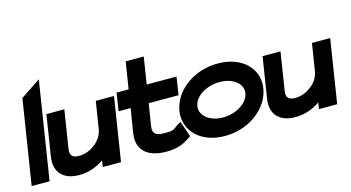

<svg xmlns="http://www.w3.org/2000/svg" viewBox="-75 -958 2310 1262"><g transform="rotate(-15 1079.5 -327.5)"><path d="M12 0H134L239 -666L103 -575Z M184 -154C169 -60 217 11 334 11C401 11 457 -12 503 -44L496 0H620L688 -432H564L535 -249C528 -206 504 -172 472 -149C445 -128 409 -111 364 -111C320 -111 303 -131 309 -172L350 -432H228Z M691 -327H773L746 -160C731 -54 795 11 928 11C1008 11 1046 -11 1083 -34L1103 -47L1066 -155L1039 -138C1004 -115 1009 -110 947 -110C885 -110 865 -129 872 -176L896 -327H1099L1118 -449H915L944 -632H821L792 -449H710Z M1078 -226C1057 -95 1161 11 1326 11C1492 11 1628 -95 1649 -226C1670 -357 1567 -462 1401 -462C1236 -462 1099 -357 1078 -226ZM1200 -226C1210 -290 1291 -341 1382 -341C1472 -341 1537 -290 1527 -226C1517 -162 1435 -110 1345 -110C1254 -110 1190 -162 1200 -226Z M1655 -154C1640 -60 1688 11 1805 11C1872 11 1928 -12 1974 -44L1967 0H2091L2159 -432H2035L2006 -249C1999 -206 1975 -172 1943 -149C1916 -128 1880 -111 1835 -111C1791 -111 1774 -131 1780 -172L1821 -432H1699Z"/></g></svg>

Font: Charger Pro
Style: UltraExtObl
Weight: 900
Designer: Jasper
Foundry: Cannot Into Space Fonts
Version: Version 1.09